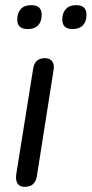

<svg xmlns="http://www.w3.org/2000/svg" viewBox="-20 -719 356 746"><path d="M76 7Q57 7 48.5 -5.5Q40 -18 43 -41L109 -453Q115 -493 155 -493Q174 -493 183 -480.5Q192 -468 188 -446L123 -33Q116 7 76 7ZM262 -606Q222 -606 222 -643Q222 -669 236 -684Q250 -699 276 -699Q316 -699 316 -662Q316 -635 302 -620.5Q288 -606 262 -606ZM88 -606Q47 -606 47 -643Q47 -669 61 -684Q75 -699 101 -699Q142 -699 142 -662Q142 -635 128 -620.5Q114 -606 88 -606Z"/></svg>

Font: Nunito
Style: Italic
Weight: 400
Italic angle: -9°
Designer: Vernon Adams
Foundry: Vernon Adams
Version: Version 3.601; ttfautohint (v1.8.2.53-6de2)